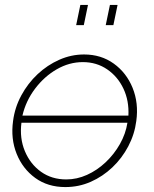

<svg xmlns="http://www.w3.org/2000/svg" viewBox="-20 -749 624 779"><path d="M245 10Q174 10 123 -27Q72 -64 47.5 -125Q23 -186 33 -258Q40 -313 66.5 -362Q93 -411 132.5 -448Q172 -485 220.5 -506.5Q269 -528 321 -528Q390 -528 441.5 -491Q493 -454 518 -392.5Q543 -331 533 -258Q526 -204 500.5 -155.5Q475 -107 436 -70Q397 -33 348.5 -11.5Q300 10 245 10ZM316 -497Q261 -497 210.5 -468Q160 -439 122.5 -389.5Q85 -340 71 -280H501Q504 -340 481 -389Q458 -438 415 -467.5Q372 -497 316 -497ZM249 -21Q292 -21 333 -39.5Q374 -58 408.5 -90.5Q443 -123 466.5 -164.5Q490 -206 497 -251H67Q59 -188 81 -135.5Q103 -83 146.5 -52Q190 -21 249 -21ZM289 -647 306 -729H337L320 -647ZM409 -647 426 -729H457L440 -647Z"/></svg>

Font: Raleway ExtraLight
Style: Italic
Weight: 200
Italic angle: -12°
Designer: Matt McInerney, Pablo Impallari, Rodrigo Fuenzalida
Foundry: Matt McInerney, Pablo Impallari, Rodrigo Fuenzalida
Version: Version 4.026